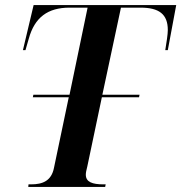

<svg xmlns="http://www.w3.org/2000/svg" viewBox="-20 -734 712 754"><path d="M91 0H393L395 -10H386C343 -10 317 -19 317 -48C317 -56 319 -65 323 -81L380 -352H526L528 -362H382L455 -704H532C605 -704 639 -678 639 -616C639 -599 634 -568 629 -537H639L672 -714H112L70 -537H80L93 -582C116 -666 168 -704 253 -704H324L253 -362H111L109 -352H250L192 -75C182 -24 148 -10 102 -10H92Z"/></svg>

Font: Noto Serif Display SemiCondensed SemiBold
Style: Italic
Weight: 600
Width: 4
Italic angle: -12°
Designer: Monotype Design Team
Foundry: Monotype Imaging Inc.
Version: Version 2.009